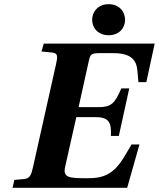

<svg xmlns="http://www.w3.org/2000/svg" viewBox="-20 -901 762 921"><path d="M422 -806C422 -768 450 -732 501 -732C553 -732 580 -768 580 -806C580 -844 553 -881 501 -881C450 -881 422 -844 422 -806ZM40 0H590L649 -208H611L579 -154C528 -67 480 -46 401 -46C310 -46 280 -48 293 -103L346 -339H440C504 -339 515 -311 512 -249H550L600 -477H562C530 -404 514 -387 451 -387H357L407 -613C414 -642 421 -646 456 -646H525C613 -646 635 -609 639 -562L644 -507H682L722 -692H190L179 -654L230 -649C258 -647 257 -630 249 -594L138 -98C130 -62 123 -44 94 -42L49 -38Z"/></svg>

Font: Heuristica
Style: Bold Italic
Weight: 700
Italic angle: -13°
Version: Version 1.0.1